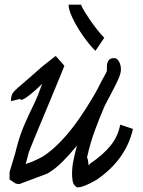

<svg xmlns="http://www.w3.org/2000/svg" viewBox="-20 -779 614 823"><path d="M304 19Q294 13 291 -5.5Q288 -24 289 -45Q290 -66 293 -82Q296 -98 297 -101Q300 -115 303 -128.5Q306 -142 310 -155Q280 -118 248 -86Q216 -54 183 -35L63 10Q50 10 44.5 6Q39 2 22 -9H21V-42Q30 -73 38 -98Q46 -123 51 -145Q65 -199 83.5 -242Q102 -285 122 -325.5Q142 -366 158 -413Q160 -417 161 -420Q121 -381 94.5 -362.5Q68 -344 67 -355L29 -346H27Q27 -362 30.5 -371.5Q34 -381 44.5 -391.5Q55 -402 76 -419.5Q97 -437 133 -469L134 -470Q160 -494 182 -510.5Q204 -527 217 -538H220L256 -497Q256 -496 245 -469.5Q234 -443 217 -401.5Q200 -360 180.5 -313.5Q161 -267 143.5 -225Q126 -183 115 -155.5Q104 -128 103 -125Q100 -112 96.5 -99.5Q93 -87 90 -76Q114 -83 137 -94.5Q160 -106 162 -107Q215 -141 267.5 -202.5Q320 -264 378 -362Q382 -369 385.5 -375Q389 -381 393 -388Q405 -412 415 -430.5Q425 -449 432 -462Q434 -465 435 -467.5Q436 -470 437 -473H438Q438 -485 438.5 -498Q439 -511 446 -520.5Q453 -530 470 -530Q483 -530 491.5 -512.5Q500 -495 498 -474Q496 -456 477 -418Q458 -380 429 -326Q404 -268 385 -215.5Q366 -163 353 -104Q356 -99 357.5 -89.5Q359 -80 359 -71Q366 -75 366 -78H367Q423 -116 454.5 -155.5Q486 -195 495 -244H498L548 -227H550Q521 -96 395 -9Q363 10 336 19.5Q309 29 304 19ZM389 -561Q362 -588 335.5 -626Q309 -664 291.5 -700.5Q274 -737 274 -759H328Q328 -754 338 -737Q348 -720 363.5 -697Q379 -674 396 -652.5Q413 -631 427 -617Z"/></svg>

Font: Syne Tactile
Style: Regular
Weight: 400
Designer: Lucas Descroix
Foundry: Bonjour Monde
Version: Version 2.100; ttfautohint (v1.8.3)